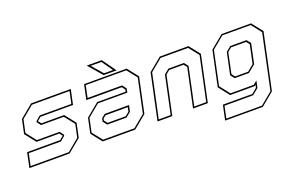

<svg xmlns="http://www.w3.org/2000/svg" viewBox="-104 -1105 2653 1722"><g transform="rotate(-20 1223.0 -244.0)"><path d="M2.5 0 32.5 -141.5H347.5L384.5 -172L384 -169.5L361 -199.5H143L62 -302.5L90.5 -437L215.5 -540H594L564 -398.5H254L217 -368L217.5 -371L241.5 -340.5H458.5L539.5 -237.5L511 -103L386 0ZM19 -13.5H384L498.5 -108.5L525 -232L450 -327H233L205 -364L207 -374.5L251 -412H553L577.5 -526.5H218.5L103 -431.5L76.5 -308L151.5 -213H368.5L396.5 -175.5L394.5 -165.5L350.5 -128H43.5Z M702 0 621 -103 651.5 -245.5 776 -348.5H1048L1052.5 -368L1028.5 -398.5H691L721 -540H1127.5L1208.5 -437L1137.5 -103L1012.5 0ZM792.5 -128 762 -166.5 768.5 -197 803.5 -226H1035.5L1023 -166.5L976.5 -128ZM710.5 -13.5H1010L1125 -108.5L1194 -432L1119 -527H732L708 -412.5H1037L1067 -374L1059 -335.5H779L663.5 -240L635.5 -108.5ZM801 -141.5H973.5L1010.5 -172L1019 -212H806L780.5 -191L776.5 -172ZM1037.5 -556H914L800 -688H943.5ZM1008.5 -570 934.5 -674H832.5L922.5 -570Z M1225.5 0 1318.5 -437 1443.5 -540H1717.5L1798.5 -437L1705.5 0H1564.5L1643 -368L1619 -398.5H1482L1445 -368L1366.5 0ZM1242 -13.5H1356L1432.5 -373.5L1479 -412H1627L1657.5 -373.5L1581 -13.5H1695L1784 -431.5L1709 -526.5H1446L1331 -431.5Z M1798 200 1828 59H2109L2158 18.5L2164 -10L2152 0H1918.5L1837.5 -103L1908.5 -437L2033 -540H2314.5L2396 -437L2282 97L2157.5 200ZM1814 187H2154.5L2270 91.5L2381 -431.5L2306.5 -527H2036L1920.5 -431.5L1852 -108.5L1926.5 -13.5H2149L2184.5 -42.5L2170 24.5L2111.5 72.5H1838.5ZM2009 -128 1979 -166.5 2023 -374 2069.5 -412.5H2224.5L2255 -374L2215 -185.5L2144.5 -128ZM2017.5 -141.5H2142L2202.5 -191.5L2240 -368.5L2215.5 -399H2072L2035 -368.5L1993.5 -172Z"/></g></svg>

Font: Tourney Thin
Style: Italic
Weight: 100
Italic angle: -12°
Designer: Tyler Finck
Foundry: Etcetera Type Co
Version: Version 1.015